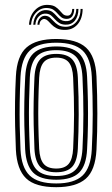

<svg xmlns="http://www.w3.org/2000/svg" viewBox="-20 -770 466 798"><path d="M213.8 8Q126.5 8 88.4 -28.8Q50.2 -65.5 46 -147.5Q43.8 -197.5 42.8 -246.8Q41.8 -296 42.5 -346.9Q43.2 -397.8 46 -452.5Q50.2 -537.8 90.4 -572.9Q130.5 -608 213.8 -608Q298.5 -608 337.6 -572.1Q376.8 -536.2 381 -452.2Q384.5 -374.8 384.6 -298.8Q384.8 -222.8 381 -147.5Q376.5 -62.2 336.4 -27.1Q296.2 8 213.8 8ZM213.8 -7.5Q288.5 -7.5 323 -40.2Q357.5 -73 361.5 -148.8Q365.2 -220.2 365.4 -294.4Q365.5 -368.5 361.5 -451.2Q357.8 -527 323.4 -559.8Q289 -592.5 213.8 -592.5Q138.5 -592.5 103.9 -560Q69.2 -527.5 65.2 -451.2Q62.5 -394 61.8 -343.5Q61 -293 62 -245.4Q63 -197.8 65.2 -148.5Q69 -73.5 103.4 -40.5Q137.8 -7.5 213.8 -7.5ZM213.8 -23Q146.8 -23 117.4 -53Q88 -83 84.5 -150Q82.2 -200.8 81.2 -248.8Q80.2 -296.8 81.1 -346.2Q82 -395.8 84.8 -450.2Q88.2 -519.2 118.8 -548.1Q149.2 -577 213.8 -577Q278.5 -577 308.6 -547.9Q338.8 -518.8 342 -450.5Q344.5 -397.5 345.4 -348.2Q346.2 -299 345.5 -250.4Q344.8 -201.8 342 -149.8Q338.8 -82 308.8 -52.5Q278.8 -23 213.8 -23ZM213.8 -38.5Q269 -38.5 294.2 -64.6Q319.5 -90.8 322.8 -151.5Q326.5 -223.8 326.6 -294.4Q326.8 -365 322.8 -449Q320 -511 293.9 -536.2Q267.8 -561.5 213.8 -561.5Q157 -561.5 132 -534.8Q107 -508 104 -448.8Q101.8 -398 100.8 -350.1Q99.8 -302.2 100.6 -253.2Q101.5 -204.2 104 -150.5Q107 -90.2 132.6 -64.4Q158.2 -38.5 213.8 -38.5ZM213.8 -54Q168 -54 147 -76.6Q126 -99.2 123.2 -151Q121 -203.5 120 -251.4Q119 -299.2 119.9 -347.5Q120.8 -395.8 123.2 -448.2Q126 -501.5 147.5 -523.8Q169 -546 213.8 -546Q259.2 -546 280.1 -523.4Q301 -500.8 303.5 -448.2Q307.5 -363 307.1 -292.5Q306.8 -222 303.5 -152Q300.8 -99.2 279.8 -76.6Q258.8 -54 213.8 -54ZM213.8 -69.5Q249.2 -69.5 265.5 -89Q281.8 -108.5 284 -152.8Q287.5 -224.8 287.8 -293Q288 -361.2 284 -447.2Q282 -491 265.9 -510.8Q249.8 -530.5 213.8 -530.5Q177.2 -530.5 161.1 -510.6Q145 -490.8 142.8 -447.5Q140.2 -394.2 139.4 -346.9Q138.5 -299.5 139.4 -252.2Q140.2 -205 142.8 -151.8Q145 -108.8 161.4 -89.1Q177.8 -69.5 213.8 -69.5ZM100.5 -667.2Q103.2 -705.8 126.4 -728.9Q149.5 -752 182.5 -749.5Q199.8 -748.5 210 -741.9Q220.2 -735.2 227.4 -726.9Q234.5 -718.5 241.2 -712Q248 -705.5 258 -705Q268.8 -704 274.2 -711.5Q279.8 -719 280.2 -733H288.5Q288 -713 279.9 -702Q271.8 -691 255.5 -691.5Q242.8 -692 234.8 -698.4Q226.8 -704.8 219.8 -713.1Q212.8 -721.5 203.5 -728.4Q194.2 -735.2 179.2 -736.5Q152 -739.2 131.8 -719.4Q111.5 -699.5 109.2 -667.2ZM118.2 -667.2Q120.2 -696.8 136.5 -713.4Q152.8 -730 175.2 -727.8Q189.2 -726.8 198.1 -719.9Q207 -713 214.2 -704.6Q221.5 -696.2 230.1 -689.6Q238.8 -683 252.5 -682.2Q272.2 -681 284.4 -694.6Q296.5 -708.2 297.2 -733H306Q305.8 -701.8 290.8 -683.9Q275.8 -666 250.8 -667.5Q235.5 -668.2 225.6 -674.9Q215.8 -681.5 208.2 -690Q200.8 -698.5 192.6 -705.4Q184.5 -712.2 172.5 -713.2Q154.5 -715 141.4 -701.9Q128.2 -688.8 127 -667.2ZM135.5 -667.2Q137 -685.2 146.9 -695.6Q156.8 -706 170.2 -704.2Q180.5 -703.2 188 -696.6Q195.5 -690 203.2 -681.5Q211 -673 221.5 -666.4Q232 -659.8 248 -658.8Q277.2 -656.8 296 -677.5Q314.8 -698.2 314.8 -733H323.5Q323 -691.8 301.6 -667.9Q280.2 -644 244.8 -645.8Q226.5 -646.5 214.5 -653Q202.5 -659.5 194.5 -667.8Q186.5 -676 180.1 -682.6Q173.8 -689.2 167 -690.8Q159.2 -692.5 151.9 -686.2Q144.5 -680 144 -667.2Z"/></svg>

Font: Big Shoulders Inline Text Thin SemiBold
Style: Regular
Weight: 600
Version: Version 2.002